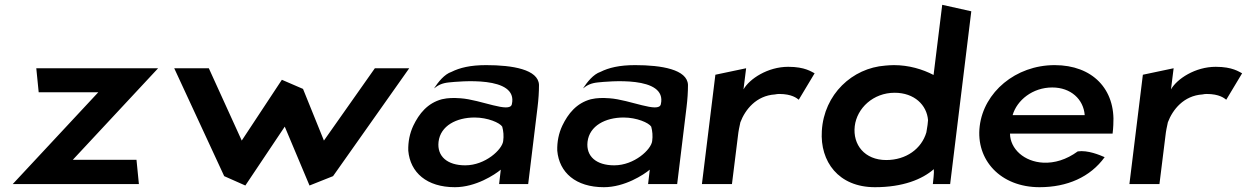

<svg xmlns="http://www.w3.org/2000/svg" viewBox="-20 -766 5189 799"><path d="M558 0 548 -101H283L638 -482H131L141 -382H389L33 0Z M1153 -434 986 -181 849 -482H705L913 -33L1001 6L1165 -239L1268 6L1366 -33L1683 -482H1540L1328 -181L1241 -396Z M1859 -467C1829 -457 1804 -425 1786 -398C1804 -412 1819 -420 1848 -423C1888 -427 2138 -453 2110 -332C2101 -294 1981 -351 1897 -357C1867 -359 1845 -359 1819 -353C1759 -337 1724 -293 1700 -243C1685 -211 1678 -176 1679 -139C1687 -48 1756 13 1873 13C1960 13 2039 -39 2064 -60L2057 0H2178L2217 -320C2221 -353 2223 -383 2223 -413C2220 -477 2113 -495 2003 -495C1937 -495 1893 -484 1859 -467ZM1916 -78C1842 -78 1798 -115 1805 -176C1813 -243 1880 -277 1955 -277C2010 -277 2060 -255 2070 -239C2075 -221 2077 -200 2074 -179C2070 -144 2000 -78 1916 -78Z M2479 -467C2449 -457 2424 -425 2406 -398C2424 -412 2439 -420 2468 -423C2508 -427 2758 -453 2730 -332C2721 -294 2601 -351 2517 -357C2487 -359 2465 -359 2439 -353C2379 -337 2344 -293 2320 -243C2305 -211 2298 -176 2299 -139C2307 -48 2376 13 2493 13C2580 13 2659 -39 2684 -60L2677 0H2798L2837 -320C2841 -353 2843 -383 2843 -413C2840 -477 2733 -495 2623 -495C2557 -495 2513 -484 2479 -467ZM2536 -78C2462 -78 2418 -115 2425 -176C2433 -243 2500 -277 2575 -277C2630 -277 2680 -255 2690 -239C2695 -221 2697 -200 2694 -179C2690 -144 2620 -78 2536 -78Z M3370 -461C3357 -467 3331 -488 3260 -488C3175 -488 3099 -438 3074 -394L3085 -482L2957 -455L2901 0H3026L3051 -201C3053 -220 3057 -239 3061 -257C3081 -310 3127 -368 3205 -373C3210 -374 3216 -375 3222 -375C3276 -375 3296 -357 3304 -351Z M3621 13C3738 13 3818 -20 3866 -62C3868 -47 3863 -12 3862 0H3934L4022 -719L3901 -746L3865 -454C3819 -478 3762 -495 3700 -495C3686 -495 3676 -494 3664 -493C3527 -483 3409 -374 3400 -221C3392 -94 3469 13 3621 13ZM3703 -380C3785 -380 3837 -329 3842 -266C3841 -259 3841 -252 3840 -246C3839 -235 3836 -225 3835 -215C3815 -147 3751 -100 3668 -100C3578 -100 3528 -164 3537 -241C3546 -316 3614 -380 3703 -380Z M4183 -210H4610C4611 -222 4613 -234 4613 -246C4623 -395 4526 -495 4369 -495C4206 -495 4074 -382 4057 -241C4040 -101 4143 13 4306 13C4421 13 4517 -29 4577 -112C4556 -121 4507 -142 4465 -136C4417 -101 4368 -87 4322 -89C4242 -93 4184 -146 4183 -210ZM4494 -287H4194C4212 -349 4277 -402 4359 -402C4436 -402 4489 -353 4494 -287Z M5149 -461C5136 -467 5110 -488 5039 -488C4954 -488 4878 -438 4853 -394L4864 -482L4736 -455L4680 0H4805L4830 -201C4832 -220 4836 -239 4840 -257C4860 -310 4906 -368 4984 -373C4989 -374 4995 -375 5001 -375C5055 -375 5075 -357 5083 -351Z"/></svg>

Font: Bluebird
Style: ExtObl
Weight: 400
Designer: Jasper
Foundry: Cannot Into Space Fonts
Version: Version 0.98